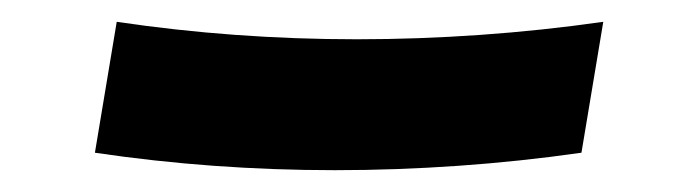

<svg xmlns="http://www.w3.org/2000/svg" viewBox="-20 -420 640 176"><path d="M287 -264Q231 -264 176 -268Q121 -272 67 -280L87 -400Q141 -392 196 -388Q251 -384 307 -384Q363 -384 420 -388Q477 -392 533 -400L513 -280Q457 -272 400 -268Q343 -264 287 -264Z"/></svg>

Font: Iosevka Heavy Extended Oblique
Style: Regular
Weight: 900
Width: 7
Italic angle: -9°
Monospace: yes
Designer: Belleve Invis
Foundry: Belleve Invis
Version: Version 32.5.0; ttfautohint (v1.8.4)